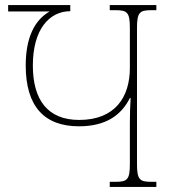

<svg xmlns="http://www.w3.org/2000/svg" viewBox="-20 -734 673 754"><path d="M518 -90V-624C518 -685 528 -694 574 -694H594V-714H411V-694H434C480 -694 490 -685 490 -624V-467C490 -354 433 -263 291 -263C167 -263 109 -342 109 -477C109 -619 174 -690 256 -690V-714H12V-689H175C115 -655 81 -585 81 -477C81 -315 155 -238 290 -238C395 -238 456 -281 490 -349H493C491 -317 490 -284 490 -252V-90C490 -29 480 -20 434 -20H411V0H594V-20H574C528 -20 518 -29 518 -90Z"/></svg>

Font: Noto Serif Georgian Thin
Style: Regular
Weight: 100
Designer: Monotype Design Team, Akaki Razmadze
Foundry: Google LLC
Version: Version 2.003